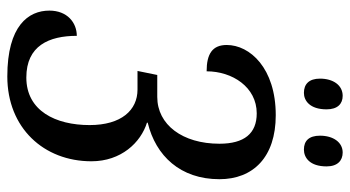

<svg xmlns="http://www.w3.org/2000/svg" viewBox="-236 -711 957 525"><g transform="rotate(90 242.5 -448.5)"><path d="M389 -801C411 -801 435 -817 435 -863C435 -893 419 -907 397 -907C369 -907 351 -881 351 -845C351 -815 365 -801 389 -801ZM234 -801C255 -801 279 -817 279 -863C279 -893 264 -907 242 -907C213 -907 195 -881 195 -845C195 -815 210 -801 234 -801ZM189 10C330 10 421 -90 421 -220C421 -301 370 -355 315 -372L316 -374C406 -396 470 -463 470 -570C470 -662 410 -724 295 -724C166 -724 103 -653 103 -590C103 -551 127 -535 175 -535C175 -605 218 -672 290 -672C345 -672 373 -638 373 -570C373 -469 321 -400 245 -400H185L174 -346H225C281 -346 322 -302 322 -215C322 -122 283 -42 192 -42C105 -42 78 -104 78 -180C42 -180 9 -154 9 -105C9 -48 50 10 189 10Z"/></g></svg>

Font: Noto Serif ExtraCondensed
Style: Italic
Weight: 400
Width: 2
Italic angle: -12°
Designer: Monotype Design Team
Foundry: Monotype Imaging Inc.
Version: Version 2.014